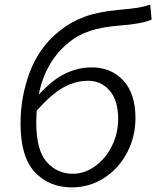

<svg xmlns="http://www.w3.org/2000/svg" viewBox="-20 -799 677 832"><path d="M69 -264Q69 -380 109.5 -487.5Q150 -595 238 -665Q286 -704 345.5 -726Q405 -748 493 -756Q550 -761 577 -765.5Q604 -770 631 -779L637 -714Q593 -695 495 -688Q421 -682 370 -665Q319 -648 283 -619Q177 -536 148 -389Q208 -454 263.5 -480.5Q319 -507 378 -507Q461 -507 514 -450.5Q567 -394 567 -287Q567 -207 531 -138Q495 -69 431.5 -28Q368 13 291 13Q193 13 131 -53Q69 -119 69 -264ZM296 -46Q347 -46 392.5 -79Q438 -112 465 -166.5Q492 -221 492 -283Q492 -364 455 -406.5Q418 -449 362 -449Q308 -449 255.5 -420.5Q203 -392 139 -319L137 -270Q137 -148 182.5 -97Q228 -46 296 -46Z"/></svg>

Font: Nebula Sans Book
Style: Regular
Weight: 400
Italic angle: -9°
Designer: Paul D. Hunt for Adobe (as Source Sans)
Foundry: Nebula Entertainment & Broadcasting LLC
Version: Version 1.010